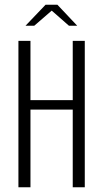

<svg xmlns="http://www.w3.org/2000/svg" viewBox="-20 -793 437 813"><path d="M58 -620H109V-369H288V-620H339V0H288V-329H109V0H58ZM88 -684 173 -773H223L307 -684H272L199 -748L125 -684Z"/></svg>

Font: Smooch Sans
Style: Regular
Weight: 400
Designer: Robert E. Leuschke
Foundry: Robert E. Leuschke
Version: Version 1.010; ttfautohint (v1.8.3)